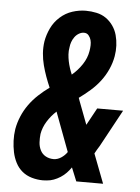

<svg xmlns="http://www.w3.org/2000/svg" viewBox="-53 -785 607 835"><g transform="rotate(5 250.0 -367.5)"><path d="M166 8Q141 8 117 1Q93 -6 75 -21Q57 -36 46 -57.5Q35 -79 30 -103Q25 -127 24 -152.5Q23 -178 27 -204Q32 -232 43.5 -259.5Q55 -287 72.5 -311.5Q90 -336 112.5 -357Q135 -378 160 -396Q150 -419 141.5 -442.5Q133 -466 126.5 -491Q120 -516 118 -542Q116 -568 120 -595Q125 -624 138.5 -652.5Q152 -681 176 -702.5Q200 -724 229.5 -733.5Q259 -743 288 -743Q312 -743 335 -738Q358 -733 376 -720.5Q394 -708 407 -689.5Q420 -671 426 -649Q432 -627 433 -603.5Q434 -580 430 -557Q425 -528 412.5 -500Q400 -472 381.5 -447.5Q363 -423 339 -402Q315 -381 290 -363Q291 -361 292 -358Q293 -355 294 -352L333 -249L374 -324H487L399 -162Q393 -153 388.5 -145Q384 -137 379 -128L428 0H311L287 -59Q278 -46 267 -34.5Q256 -23 242 -14Q228 -5 213 0.5Q198 6 183 7ZM251 -461Q277 -483 295.5 -511Q314 -539 319 -570Q321 -582 321.5 -594.5Q322 -607 319 -618Q316 -629 308.5 -638Q301 -647 288 -647Q277 -647 266 -640.5Q255 -634 247.5 -623.5Q240 -613 236 -601.5Q232 -590 231 -579Q228 -563 229 -547.5Q230 -532 233 -517.5Q236 -503 240.5 -489Q245 -475 251 -461ZM204 -88Q221 -88 237 -98.5Q253 -109 263 -124L199 -295Q176 -274 159.5 -247.5Q143 -221 138 -192Q136 -174 137 -155.5Q138 -137 146 -121Q154 -105 169.5 -96.5Q185 -88 204 -88Z"/></g></svg>

Font: Iosevka Custom
Style: Bold Italic
Weight: 700
Italic angle: -9°
Designer: Belleve Invis
Foundry: Belleve Invis
Version: Version 30.3.1; ttfautohint (v1.8.3)